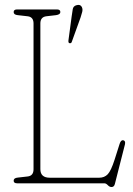

<svg xmlns="http://www.w3.org/2000/svg" viewBox="-20 -738 534 773"><path d="M205.5 -677 166.5 -672.5Q142.5 -669.5 142.5 -643.5V-57Q142.5 -22.5 180.5 -22.5H379.5Q400.5 -22.5 413.8 -36.5Q427 -50.5 441 -94L461.5 -158.5Q466.5 -174.5 475.5 -173.5Q486.5 -171.5 483 -156.5L442.5 2.5Q439.5 15 429 15Q421 15 414 7.5Q407 0 400 0H49Q35 0 35 -10.5Q35 -21.5 51.5 -23L91 -27.5Q115 -30 115 -56.5V-643.5Q115 -670 91 -672.5L51.5 -677Q35 -678.5 35 -689.5Q35 -700 49 -700H209Q223 -700 223 -689.5Q223 -679.5 205.5 -677ZM268.5 -672Q271 -690.5 273 -701.5Q275 -712.5 286 -716.5Q303.5 -722.5 310 -708.5Q313.5 -700.5 311 -690Q308.5 -679.5 304.5 -668L269 -569.5Q267 -563 260.5 -564Q254.5 -564.5 255.5 -575Z"/></svg>

Font: Fraunces 144pt S100 Thin
Style: Regular
Weight: 100
Version: Version 1.000; ttfautohint (v1.8.3)